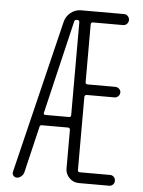

<svg xmlns="http://www.w3.org/2000/svg" viewBox="-53 -772 605 814"><g transform="rotate(5 250.0 -365.0)"><path d="M139.6 -283.2Q138.7 -280.3 140.6 -277.8Q142.6 -275.4 147.5 -275.4H248Q255.9 -275.4 255.9 -284.2V-678.7Q255.9 -687.5 248 -688.5H244.1Q234.4 -688.5 233.4 -678.7ZM48.8 0Q40 0 34.2 -7.3Q28.3 -14.6 31.2 -24.4L189.5 -674.8Q195.3 -699.2 214.8 -714.8Q234.4 -730.5 258.8 -730.5H442.4Q451.2 -730.5 458 -723.6Q464.8 -716.8 464.8 -707Q464.8 -697.3 458 -690.4Q451.2 -683.6 442.4 -683.6H314.5Q305.7 -683.6 304.7 -675.8V-428.7Q304.7 -419.9 314.5 -419.9H431.6Q440.4 -419.9 447.8 -413.6Q455.1 -407.2 455.1 -397.9Q455.1 -388.7 448.2 -381.8Q441.4 -375 431.6 -375H314.5Q305.7 -375 304.7 -366.2V-53.7Q304.7 -45.9 314.5 -45.9H442.4Q451.2 -45.9 458 -39.6Q464.8 -33.2 464.8 -22.9Q464.8 -12.7 458 -6.3Q451.2 0 442.4 0H313.5Q289.1 0 272.5 -17.1Q255.9 -34.2 255.9 -56.6V-220.7Q255.9 -229.5 248 -230.5H135.7Q127 -230.5 126 -221.7L79.1 -24.4Q76.2 -14.6 67.4 -7.3Q58.6 0 48.8 0Z"/></g></svg>

Font: Rounded Mgen+ 2m light
Style: Regular
Weight: 200
Designer: [Source Han Sans]
Ryoko NISHIZUKA  (kana & ideographs); Paul D. Hunt (Latin, Greek & Cyrillic); Wenlong ZHANG  (bopomofo
Version: Version 1.059.20150602